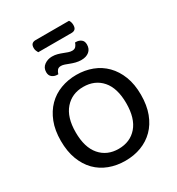

<svg xmlns="http://www.w3.org/2000/svg" viewBox="-221 -1082 1135 1233"><g transform="rotate(-30 346.5 -466.0)"><path d="M208 -870Q204 -877 200 -886.5Q196 -896 196 -907Q196 -928 205.5 -937Q215 -946 232 -946H480Q485 -940 488 -930Q491 -920 491 -909Q491 -888 481.5 -879Q472 -870 455 -870ZM270 -802Q291 -802 309 -797Q327 -792 343.5 -785.5Q360 -779 374.5 -774Q389 -769 402 -769Q421 -769 430.5 -780.5Q440 -792 444 -806H450Q472 -806 488 -794Q504 -782 504 -757Q504 -724 482 -706Q460 -688 425 -688Q403 -688 383.5 -693Q364 -698 347.5 -704.5Q331 -711 316.5 -716Q302 -721 290 -721Q271 -721 262 -709.5Q253 -698 249 -683H243Q221 -683 204.5 -695.5Q188 -708 188 -733Q188 -766 213 -784Q238 -802 270 -802ZM643 -304Q643 -226 620.5 -166.5Q598 -107 558 -67Q518 -27 464 -6.5Q410 14 346 14Q282 14 227.5 -6.5Q173 -27 133.5 -67Q94 -107 71.5 -166.5Q49 -226 49 -304Q49 -382 72 -441Q95 -500 135 -540.5Q175 -581 229.5 -601.5Q284 -622 346 -622Q409 -622 463 -601.5Q517 -581 557 -540.5Q597 -500 620 -441Q643 -382 643 -304ZM534 -304Q534 -416 483 -474.5Q432 -533 346 -533Q262 -533 210.5 -474Q159 -415 159 -304Q159 -192 210 -133Q261 -74 346 -74Q432 -74 483 -133Q534 -192 534 -304Z"/></g></svg>

Font: Baloo Paaji 2 Medium
Style: Regular
Weight: 500
Designer: Shuchita Grover, Noopur Datye and Ek Type
Foundry: Ek Type
Version: Version 1.640;hotconv 1.0.111;makeotfexe 2.5.65597; ttfautoh